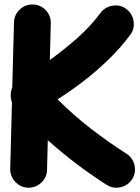

<svg xmlns="http://www.w3.org/2000/svg" viewBox="-20 -768 637 871"><path d="M107.9 83.5Q73.7 82.5 49.8 57.4Q25.9 32.2 26.4 -2L34.2 -304.2Q28.3 -319.3 28.6 -337.2Q28.8 -355 35.6 -371.6L43.5 -666Q44.4 -700.7 69.6 -724.6Q94.7 -748.5 128.9 -747.6Q163.6 -747.1 187.5 -721.9Q211.4 -696.8 210.4 -662.1L206.1 -496.1Q272 -543 332.3 -596.9Q392.6 -650.9 436 -709.5Q456.5 -736.8 491.2 -742.2Q525.9 -747.6 553.2 -727.1Q580.6 -706.5 585.9 -671.9Q591.3 -637.2 570.8 -609.9Q526.9 -550.8 471.9 -497.6Q417 -444.3 357.7 -398.9Q298.3 -353.5 241.2 -317.4Q313 -245.6 391.6 -184.8Q470.2 -124 554.2 -70.3Q583 -51.8 590.3 -17.6Q597.7 16.6 579.1 45.4Q560.5 73.7 526.4 81.3Q492.2 88.9 463.4 70.3Q394.5 26.4 327.4 -24.4Q260.3 -75.2 196.8 -131.8L193.4 2Q192.9 36.1 167.7 60.1Q142.6 84 107.9 83.5Z"/></svg>

Font: Mikhak Black
Style: Regular
Weight: 900
Designer: Amin Abedi
Version: Version 3.3